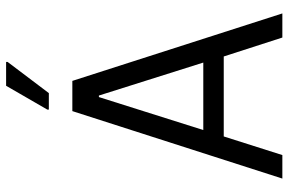

<svg xmlns="http://www.w3.org/2000/svg" viewBox="-178 -767 945 629"><g transform="rotate(-90 294.5 -452.5)"><path d="M24 0 245 -688H344L565 0H486L424 -192H162L101 0ZM183 -259H404L296 -601H291ZM250 -765V-770L328 -905H406V-900L304 -765Z"/></g></svg>

Font: Saira SemiCondensed
Style: Regular
Weight: 400
Width: 4
Designer: Hector Gatti with collaboration of the Omnibus-Type team
Foundry: Omnibus-Type
Version: Version 1.101